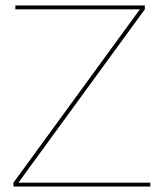

<svg xmlns="http://www.w3.org/2000/svg" viewBox="-20 -680 592 700"><path d="M47 -14H528V0H29V-14L490 -646H36V-660H508V-646Z"/></svg>

Font: Elaine Sans Thin
Style: Regular
Weight: 250
Designer: Wei Huang
Foundry: Wei Huang
Version: Version 2.001;December 24, 2019;FontCreator 12.0.0.2547 64-b